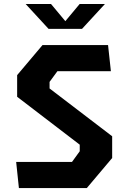

<svg xmlns="http://www.w3.org/2000/svg" viewBox="-20 -960 660 980"><path d="M76.5 0H423L552.5 -153.5V-264.5L233 -508.5V-542L273 -596.5H546L531.5 -730H197L67.5 -576.5V-466L387 -221.5V-188L347.5 -133.5H62.5ZM111 -939.5H240.5L313.5 -852L386.5 -939.5H515.5L398.5 -812.5H228Z"/></svg>

Font: Monaspace Krypton
Style: Bold
Weight: 700
Designer: Riley Cran & the Lettermatic Team
Foundry: Lettermatic
Version: Version 1.200 (Monaspace Krypton)